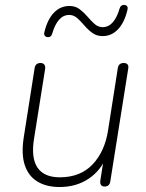

<svg xmlns="http://www.w3.org/2000/svg" viewBox="-20 -743 585 771"><path d="M219 8Q167 8 131 -13.5Q95 -35 80 -78.5Q65 -122 75 -189L119 -469Q122 -490 143 -490Q153 -490 158 -483.5Q163 -477 161 -465L117 -188Q104 -109 130.5 -70Q157 -31 220 -31Q303 -31 352 -83Q401 -135 414 -220L453 -469Q456 -490 477 -490Q487 -490 492 -484.5Q497 -479 495 -468L423 -15Q420 6 400 6Q390 6 385.5 -0.5Q381 -7 383 -19L399 -120H410Q387 -60 337 -26Q287 8 219 8ZM170 -594Q163 -595 159.5 -600Q156 -605 158 -613Q170 -664 196 -691.5Q222 -719 259 -719Q283 -719 300 -706Q317 -693 331 -676.5Q345 -660 359.5 -647Q374 -634 392 -634Q416 -634 433 -653.5Q450 -673 460 -708Q462 -716 467.5 -720Q473 -724 480 -723Q488 -722 491 -717Q494 -712 492 -704Q480 -653 454 -625.5Q428 -598 392 -598Q368 -598 350.5 -611Q333 -624 319 -640.5Q305 -657 290.5 -670Q276 -683 258 -683Q234 -683 217 -663.5Q200 -644 190 -609Q188 -601 183 -597Q178 -593 170 -594Z"/></svg>

Font: Nunito Variable Extra Light
Style: Italic
Weight: 200
Italic angle: -9°
Designer: Vernon Adams
Foundry: Vernon Adams
Version: Version 3.602